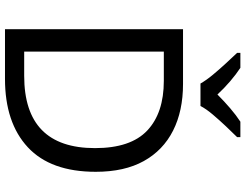

<svg xmlns="http://www.w3.org/2000/svg" viewBox="-127 -857 984 770"><g transform="rotate(90 365.0 -472.0)"><path d="M669 -364Q669 -183 570.5 -91.5Q472 0 296 0H97V-714H317Q425 -714 504 -674Q583 -634 626 -556.5Q669 -479 669 -364ZM574 -361Q574 -504 503.5 -570.5Q433 -637 304 -637H187V-77H284Q574 -77 574 -361ZM315 -784Q302 -807 280 -833.5Q258 -860 234 -886Q210 -912 192 -931V-944H252Q278 -927 306 -903Q334 -879 359 -852Q386 -879 414 -903Q442 -927 468 -944H530V-931Q511 -912 486.5 -886Q462 -860 439.5 -833.5Q417 -807 405 -784Z"/></g></svg>

Font: Noto Sans Tifinagh Tawellemmet
Style: Regular
Weight: 400
Designer: JamraPatel
Foundry: JamraPatel LLC
Version: Version 2.006; ttfautohint (v1.8.4.7-5d5b)